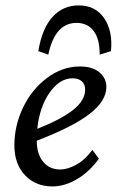

<svg xmlns="http://www.w3.org/2000/svg" viewBox="-20 -669 424 697"><path d="M155.3 -470.7 119.1 -483.4Q132.8 -566.4 170.9 -607.9Q209 -649.4 265.6 -649.4Q326.7 -649.4 358.4 -602.5Q390.1 -555.7 382.8 -483.4L341.8 -470.7Q342.3 -526.9 320.1 -556.4Q297.9 -585.9 257.8 -585.9Q179.7 -585.9 155.3 -470.7ZM169.9 7.8Q109.9 7.8 71 -32.7Q32.2 -73.2 32.2 -141.6Q32.2 -211.9 63.2 -277.6Q94.2 -343.3 149.9 -385.5Q205.6 -427.7 270.5 -427.7Q315.9 -427.7 341.1 -406.2Q366.2 -384.8 366.2 -353.5Q366.2 -302.2 304.4 -254.9Q242.7 -207.5 113.3 -158.2Q113.8 -108.9 137 -81.3Q160.2 -53.7 198.2 -53.7Q225.1 -53.7 256.8 -71Q288.6 -88.4 315.4 -125L338.9 -92.8Q304.7 -45.4 259.8 -18.8Q214.8 7.8 169.9 7.8ZM243.2 -384.8Q197.3 -384.8 160.6 -333.5Q124 -282.2 115.2 -201.2Q202.6 -235.8 245.8 -270.3Q289.1 -304.7 289.1 -343.8Q289.1 -363.8 276.6 -374.3Q264.2 -384.8 243.2 -384.8Z"/></svg>

Font: Crimson Pro
Style: Italic
Weight: 400
Italic angle: -12°
Designer: Jacques Le Bailly
Foundry: Baron von Fonthausen
Version: Version 1.003